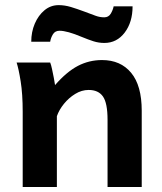

<svg xmlns="http://www.w3.org/2000/svg" viewBox="-20 -748 648 768"><path d="M546.9 0H410.2Q410.2 0 410.2 -21Q410.2 -42 410.2 -75.2Q410.2 -108.4 410.2 -145.5Q410.2 -182.6 410.2 -215.6Q410.2 -248.5 410.2 -268.6Q410.2 -335.9 391.8 -362.1Q373.5 -388.2 334.5 -388.2Q306.6 -388.2 280.8 -372.3Q254.9 -356.4 235.6 -332.5Q216.3 -308.6 207.5 -283.2V0H70.8Q70.8 0 70.8 -21.7Q70.8 -43.5 70.8 -78.1Q70.8 -112.8 70.8 -153.6Q70.8 -194.3 70.8 -233.2Q70.8 -272 70.8 -300.3Q70.8 -372.1 62.7 -422.4Q54.7 -472.7 46.4 -498H180.7Q184.6 -488.3 188.2 -471.2Q191.9 -454.1 195.3 -436.5Q198.7 -418.9 200.2 -407.7Q246.6 -460.9 291.5 -484.4Q336.4 -507.8 388.2 -507.8Q462.4 -507.8 504.6 -456.8Q546.9 -405.8 546.9 -305.2Q546.9 -280.8 546.9 -242.9Q546.9 -205.1 546.9 -163.1Q546.9 -121.1 546.9 -84Q546.9 -46.9 546.9 -23.4Q546.9 0 546.9 0ZM180.7 -581.1H105Q105 -620.1 119.1 -653.3Q133.3 -686.5 158 -707Q182.6 -727.5 214.8 -727.5Q238.8 -727.5 263.7 -720Q288.6 -712.4 317.4 -701.7Q346.2 -690.9 362.8 -684.8Q379.4 -678.7 397 -678.7Q414.1 -678.7 422.9 -693.1Q431.6 -707.5 434.6 -722.7H510.3Q510.3 -659.2 478.8 -617.7Q447.3 -576.2 397.5 -576.2Q375 -576.2 354.2 -582.8Q333.5 -589.4 307.6 -600.1Q248.5 -625 218.3 -625Q200.2 -625 191.7 -610.8Q183.1 -596.7 180.7 -581.1Z"/></svg>

Font: Andika
Style: Bold
Weight: 700
Designer: Victor Gaultney, Annie Olsen, Julie Remington, Don Collingsworth, Eric Hays, Becca Hirsbrunner
Foundry: SIL International
Version: Version 6.101